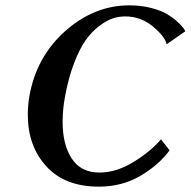

<svg xmlns="http://www.w3.org/2000/svg" viewBox="-20 -679 706 711"><path d="M605 -126 607.9 -122.1Q566.9 -66.9 499 -27.3Q431.2 12.2 346.2 12.2Q220.2 12.2 151.6 -63Q83 -138.2 83 -253.9Q83 -288.1 88.9 -323.2Q114.7 -469.2 221.9 -564.2Q329.1 -659.2 459 -659.2Q502 -659.2 539.1 -649.7Q576.2 -640.1 598.1 -627Q620.1 -613.8 636.5 -598.9Q652.8 -584 658.9 -575.4Q665 -566.9 666 -563L597.2 -515.1Q591.3 -543 546.6 -580.6Q502 -618.2 443.8 -618.2Q420.9 -618.2 398.4 -611.1Q376 -604 348.4 -583.5Q320.8 -563 297.9 -531Q274.9 -499 253.9 -444.1Q232.9 -389.2 220.2 -317.9Q212.4 -276.9 211.9 -228Q211.9 -143.1 245.8 -91.6Q279.8 -40 348.1 -40Q411.1 -40 475.1 -79.6Q539.1 -119.1 576.2 -163.1Z"/></svg>

Font: Linux Libertine
Style: Semibold Italic
Weight: 600
Italic angle: -11.5°
Designer: Philipp H. Poll
Foundry: Philipp H. Poll
Version: Version 5.1.2 ; ttfautohint (v0.9)